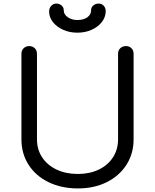

<svg xmlns="http://www.w3.org/2000/svg" viewBox="-20 -1039 868 1075"><path d="M416 16Q324 16 252 -19Q180 -54 140 -116.5Q100 -179 100 -259V-738Q100 -757 112.5 -769Q125 -781 143 -781Q162 -781 174.5 -769Q187 -757 187 -738V-259Q187 -202 216 -158Q245 -114 297 -89.5Q349 -65 416 -65Q482 -65 533 -89.5Q584 -114 612.5 -158Q641 -202 641 -259V-738Q641 -757 653.5 -769Q666 -781 685 -781Q704 -781 716 -769Q728 -757 728 -738V-259Q728 -179 688 -116.5Q648 -54 577.5 -19Q507 16 416 16ZM413 -856Q370 -856 334 -872Q298 -888 276.5 -915Q255 -942 255 -975Q255 -993 266.5 -1006Q278 -1019 296 -1019Q312 -1019 324.5 -1008.5Q337 -998 337 -981Q337 -958 359.5 -942.5Q382 -927 413 -927Q449 -927 469.5 -942.5Q490 -958 490 -981Q490 -998 502.5 -1008.5Q515 -1019 532 -1019Q550 -1019 561 -1006.5Q572 -994 572 -976Q571 -941 549 -914Q527 -887 491.5 -871.5Q456 -856 413 -856Z"/></svg>

Font: Comfortaa Medium
Style: Regular
Weight: 500
Designer: Johan Aakerlund
Foundry: Johan Aakerlund
Version: Version 3.104; ttfautohint (v1.8.1.43-b0c9)